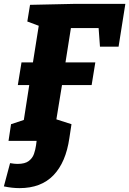

<svg xmlns="http://www.w3.org/2000/svg" viewBox="-39 -727 667 991"><path d="M62 244Q23 244 -19 235L13 115Q24 117 34 118Q44 119 51 119Q90 119 109.5 104Q129 89 136.5 67Q144 45 147 23L150 0H5L18 -86L84 -108L112 -288H53L72 -405H131L161 -594L102 -616L116 -702L344 -707H608L573 -486H477L470 -582H327L299 -405H453L434 -288H281L252 -111L330 -86L319 -14Q301 111 237 177.5Q173 244 62 244Z"/></svg>

Font: Bitter ExtraBold
Style: Italic
Weight: 800
Italic angle: -9°
Designer: Sol Matas, and Bitter project Authors
Foundry: Sol Matas
Version: Version 2.001